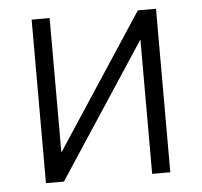

<svg xmlns="http://www.w3.org/2000/svg" viewBox="-44 -573 649 618"><g transform="rotate(-5 281.0 -264.0)"><path d="M423.3 -528.3H481.9V0H423.3V-434.1L138.2 0H80.1V-528.3H138.2V-93.8Z"/></g></svg>

Font: Roboto-Light
Style: Regular
Weight: 300
Designer: Google
Version: Version 2.137; 2017